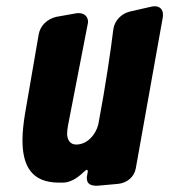

<svg xmlns="http://www.w3.org/2000/svg" viewBox="-20 -605 542 615"><path d="M396 -568C368 -561 347 -539 343 -511C335 -446 319 -334 295 -207C287 -174 260 -142 224 -142C204 -142 195 -158 195 -177C195 -184 196 -193 198 -204L260 -523C261 -528 262 -532 262 -535C262 -551 251 -563 232 -563C229 -563 226 -563 222 -562L160 -551C131 -544 109 -523 104 -495L60 -240C55 -209 52 -181 52 -156C52 -74 81 -20 169 -20H183C204 -21 225 -32 247 -53C252 -58 256 -61 259 -61C260 -61 261 -60 261 -57C261 -55 261 -52 260 -48C259 -43 258 -39 258 -35C258 -14 273 -10 291 -10L358 -16C387 -19 410 -38 415 -66L501 -547C502 -551 502 -555 502 -558C502 -575 492 -585 475 -585C471 -585 467 -584 462 -583Z"/></svg>

Font: Bangerz
Style: Bold
Weight: 700
Designer: vernon adams
Foundry: Vernon Adams
Version: Version 2.10;December 28, 2023;FontCreator 13.0.0.2683 64-bi